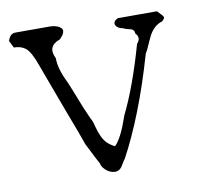

<svg xmlns="http://www.w3.org/2000/svg" viewBox="-74 -714 834 798"><g transform="rotate(-10 343.5 -315.0)"><path d="M380 -13Q370 4 352 6Q322 6 300 -22Q293 -32 293 -39Q291 -41 247 -128Q231 -175 196 -266Q168 -340 148 -395Q128 -450 114 -487Q94 -544 73 -561Q54 -576 24 -576L9 -606Q18 -635 39 -636H188Q218 -635 233 -621Q247 -606 221 -579L218 -576Q161 -556 188 -502Q188 -457 218 -397Q221 -390 233 -361Q245 -332 265 -280Q273 -262 279.5 -246.5Q286 -231 293 -218Q295 -214 296.5 -208Q298 -202 300 -194Q314 -141 336 -120Q350 -107 367 -99Q396 -127 425 -212Q426 -214 426 -215.5Q426 -217 427 -218Q482 -329 531 -502Q552 -525 531 -546Q531 -564 512 -567Q490 -572 486 -576Q462 -579 454 -596Q450 -612 471 -621H636L650 -606Q663 -593 660 -588Q659 -585 650 -576Q612 -565 591 -521Q590 -518 587.5 -513.5Q585 -509 582 -502Q575 -486 570 -475Q565 -464 560 -457Q523 -329 482 -224.5Q441 -120 397 -39Q395 -38 391 -31Q387 -24 380 -13Z"/></g></svg>

Font: New Tegomin
Style: Regular
Weight: 400
Designer: Kyosuke Nagai
Version: Version 1.000